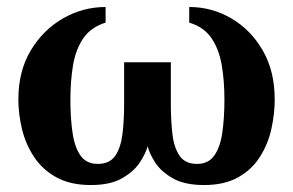

<svg xmlns="http://www.w3.org/2000/svg" viewBox="-20 -514 832 546"><path d="M333 -336.9H465.8V-219.2Q465.8 -172.9 470.2 -133.8Q474.6 -94.7 490.5 -71.3Q506.3 -47.9 540.5 -47.9Q572.3 -47.9 589.1 -71.3Q606 -94.7 612.1 -136.2Q618.2 -177.7 618.2 -231.4Q618.2 -283.7 610.6 -328.6Q603 -373.5 581.5 -405.3Q560.1 -437 518.1 -449.7V-494.1Q582.5 -494.1 637.9 -461.7Q693.4 -429.2 727.3 -370.4Q761.2 -311.5 761.2 -231.4Q761.2 -189.9 751.7 -147.2Q742.2 -104.5 719.5 -68.4Q696.8 -32.2 657.7 -10Q618.7 12.2 560.1 12.2Q503.9 12.2 470.2 -7.6Q436.5 -27.3 420.4 -53.2Q404.3 -79.1 399.9 -98.1Q395 -79.1 378.4 -53.2Q361.8 -27.3 328.1 -7.6Q294.4 12.2 238.3 12.2Q179.7 12.2 139.9 -10Q100.1 -32.2 76.4 -68.4Q52.7 -104.5 42.5 -147.2Q32.2 -189.9 32.2 -231.4Q32.2 -311.5 67.4 -370.4Q102.5 -429.2 159.2 -461.7Q215.8 -494.1 280.3 -494.1V-449.7Q238.8 -437 217 -405.3Q195.3 -373.5 187.7 -328.6Q180.2 -283.7 180.2 -231.4Q180.2 -177.7 186.3 -136.2Q192.4 -94.7 209.2 -71.3Q226.1 -47.9 257.8 -47.9Q292 -47.9 307.9 -71.3Q323.7 -94.7 328.4 -133.8Q333 -172.9 333 -219.2Z"/></svg>

Font: Charis
Style: Bold
Weight: 700
Designer: Walt Agee, Miriam Martin, Annie Olsen, Victor Gaultney, Lorna Priest, Alan Ward, Bob Hallissy, Martin Hosken, Sharon Cor
Foundry: SIL Global
Version: Version 7.000